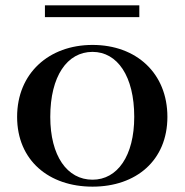

<svg xmlns="http://www.w3.org/2000/svg" viewBox="-20 -683 690 718"><path d="M326 15C489 15 606 -83 606 -246C606 -409 490 -515 326 -515C163 -515 44 -409 44 -246C44 -83 163 15 326 15ZM326 -11C231 -11 168 -100 168 -246C168 -398 231 -489 326 -489C419 -489 482 -398 482 -246C482 -100 419 -11 326 -11ZM148 -663V-619H501V-663Z"/></svg>

Font: Sprat Medium
Style: Regular
Weight: 500
Designer: Ethan Nakache
Foundry: Collletttivo
Version: Version 2.000;Glyphs 3.2 (3217)